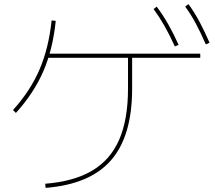

<svg xmlns="http://www.w3.org/2000/svg" viewBox="-20 -875 1040 930"><path d="M199 15Q338 4 426.5 -48.5Q515 -101 557.5 -199Q600 -297 600 -445V-605H620V-445Q620 -216 518 -99Q416 18 201 35ZM43 -342Q127 -435 171.5 -538.5Q216 -642 230 -776L250 -774Q236 -636 190 -530Q144 -424 57 -328ZM206 -595V-615H950V-595ZM827 -650Q801 -707 776.5 -750Q752 -793 724 -831L739 -843Q771 -800 796 -755.5Q821 -711 845 -658ZM977 -660Q952 -717 928.5 -761Q905 -805 877 -843L893 -855Q924 -812 948 -766.5Q972 -721 995 -668Z"/></svg>

Font: M PLUS 2 Thin
Style: Regular
Weight: 100
Designer: Coji Morishita
Foundry: UNDERFOREST DESIGN
Version: Version 1.001